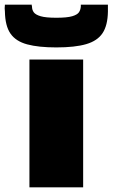

<svg xmlns="http://www.w3.org/2000/svg" viewBox="-75 -802 482 822"><path d="M51 0V-547H281V0ZM166 -599Q90 -599 41.5 -612Q-7 -625 -30 -658Q-53 -691 -54 -753Q-55 -759 -55 -766.5Q-55 -774 -54 -782H61Q61 -780 61 -778Q61 -776 62 -774Q62 -760 69.5 -749.5Q77 -739 99 -732.5Q121 -726 166 -726Q212 -726 234 -732.5Q256 -739 263 -749.5Q270 -760 271 -774Q271 -780 271 -782H387Q387 -774 387 -766.5Q387 -759 387 -752Q386 -693 364 -660Q342 -627 294 -613Q246 -599 166 -599Z"/></svg>

Font: Georama Extended ExtraBold
Style: Regular
Weight: 800
Width: 7
Designer: Jean-Baptiste Levee
Foundry: Production Type
Version: Version 1.000